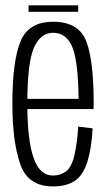

<svg xmlns="http://www.w3.org/2000/svg" viewBox="-20 -682 402 706"><path d="M175 3.5V-36.5Q126 -36.5 103.5 -101.5Q80.5 -166 80.5 -300Q80.5 -451 104.5 -506Q128.5 -561.5 175.5 -561.5Q224.5 -561.5 246.5 -507.5Q267.5 -455 269 -318.5H73V-281H324Q324.5 -291 324.5 -301Q324.5 -459.5 297 -531Q268.5 -602 175.5 -602Q85 -602 55.5 -530Q25.5 -457.5 25.5 -300Q25.5 -161.5 54.5 -78.5Q82.5 3.5 175 3.5ZM175 -36.5V3.5Q224.5 3.5 255 -17Q285.5 -37 301.5 -88Q317 -138.5 320.5 -210L267.5 -216.5Q264.5 -161.5 254.5 -115Q244.5 -69 223.5 -52.5Q202.5 -36.5 175 -36.5ZM85 -638.5H267.5V-662.5H85Z"/></svg>

Font: Anybody Condensed Light
Style: Regular
Weight: 300
Width: 3
Designer: Tyler Finck
Foundry: Etcetera Type Company
Version: Version 1.113;gftools[0.9.25]